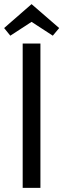

<svg xmlns="http://www.w3.org/2000/svg" viewBox="-20 -911 307 931"><path d="M90 -700H176V0H90ZM267 -775 236 -738 133 -805 30 -738 0 -775 133 -891Z"/></svg>

Font: Strait
Style: Regular
Weight: 400
Width: 3
Designer: Eduardo Rodriguez Tunni
Foundry: Eduardo Rodriguez Tunni
Version: Version 1.001